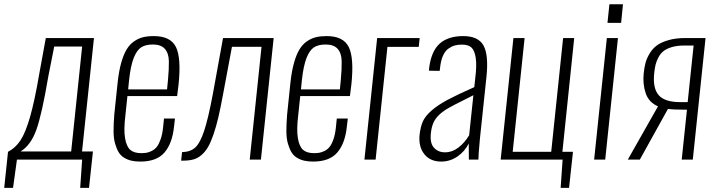

<svg xmlns="http://www.w3.org/2000/svg" viewBox="-41 -759 3392 913"><path d="M56.6 -38.6H297.4L349.6 -537.6H216.8L189 -397Q158.2 -214.8 131.8 -141.6Q105.5 -68.4 56.6 -38.6ZM-21 134.3 -2.9 -37.1Q32.2 -55.2 56.2 -91.3Q80.1 -127.4 101.8 -202.6Q123.5 -277.8 145.5 -406.7L176.8 -578.1H405.8L349.1 -38.6H400.9L382.3 134.3H340.3L349.6 0H39.6L21 134.3Z M568.4 -334H753.4L757.8 -378.9Q762.7 -431.2 762 -468.5Q761.2 -505.9 742.9 -526.6Q724.6 -547.4 686 -547.4Q651.4 -547.4 630.4 -533.9Q609.4 -520.5 594.7 -483.2Q580.1 -445.8 572.8 -377.9ZM626.5 9.3Q602.5 9.3 584.2 5.1Q565.9 1 549.6 -8.8Q533.2 -18.6 523.2 -35.2Q513.2 -51.8 506.1 -76.7Q499 -101.6 499 -135.5Q499 -169.4 502.4 -213.9L518.6 -368.2Q524.4 -421.4 535.4 -460.4Q546.4 -499.5 561 -523.7Q575.7 -547.9 596.4 -562.3Q617.2 -576.7 639.2 -582Q661.1 -587.4 690.4 -587.4Q770 -587.4 795.7 -535.4Q821.3 -483.4 808.1 -357.4L801.3 -302.2H564.9L555.2 -210Q546.9 -141.6 553.7 -101.8Q560.5 -62 578.4 -46.4Q596.2 -30.8 630.4 -30.8Q645 -30.8 656.2 -32.7Q667.5 -34.7 681.4 -41.7Q695.3 -48.8 705.1 -61.3Q714.8 -73.7 722.9 -96.9Q731 -120.1 734.4 -152.3L738.8 -195.3H791L786.6 -157.2Q778.3 -77.1 741.2 -33.9Q704.1 9.3 626.5 9.3Z M820.3 4.9 824.7 -35.6Q864.3 -36.6 887.2 -57.4Q910.2 -78.1 929.7 -136.5Q949.2 -194.8 971.7 -314.9L1019.5 -578.1H1260.3L1199.7 0H1146.5L1202.6 -536.6H1062L1020.5 -314.9Q1008.3 -248.5 997.6 -202.4Q986.8 -156.2 973.9 -118.9Q960.9 -81.5 947.8 -59.1Q934.6 -36.6 916.7 -21.5Q898.9 -6.3 878.4 -0.7Q857.9 4.9 830.1 4.9Z M1390.1 -334H1575.2L1579.6 -378.9Q1584.5 -431.2 1583.7 -468.5Q1583 -505.9 1564.7 -526.6Q1546.4 -547.4 1507.8 -547.4Q1473.1 -547.4 1452.1 -533.9Q1431.2 -520.5 1416.5 -483.2Q1401.9 -445.8 1394.5 -377.9ZM1448.2 9.3Q1424.3 9.3 1406 5.1Q1387.7 1 1371.3 -8.8Q1355 -18.6 1345 -35.2Q1335 -51.8 1327.9 -76.7Q1320.8 -101.6 1320.8 -135.5Q1320.8 -169.4 1324.2 -213.9L1340.3 -368.2Q1346.2 -421.4 1357.2 -460.4Q1368.2 -499.5 1382.8 -523.7Q1397.5 -547.9 1418.2 -562.3Q1439 -576.7 1460.9 -582Q1482.9 -587.4 1512.2 -587.4Q1591.8 -587.4 1617.4 -535.4Q1643.1 -483.4 1629.9 -357.4L1623 -302.2H1386.7L1377 -210Q1368.7 -141.6 1375.5 -101.8Q1382.3 -62 1400.1 -46.4Q1418 -30.8 1452.1 -30.8Q1466.8 -30.8 1478 -32.7Q1489.3 -34.7 1503.2 -41.7Q1517.1 -48.8 1526.9 -61.3Q1536.6 -73.7 1544.7 -96.9Q1552.7 -120.1 1556.2 -152.3L1560.5 -195.3H1612.8L1608.4 -157.2Q1600.1 -77.1 1563 -33.9Q1525.9 9.3 1448.2 9.3Z M1691.9 0 1752.4 -578.1H1954.6L1950.2 -536.1H1801.3L1745.1 0Z M2074.7 -34.7Q2109.4 -34.7 2139.2 -57.6Q2168.9 -80.6 2189.9 -115.7L2210 -306.2Q2105.5 -254.4 2077.6 -236.8Q2033.7 -208 2019.5 -173.8Q2010.7 -153.8 2007.8 -124.5Q2002.9 -77.6 2022.9 -56.2Q2043 -34.7 2074.7 -34.7ZM2057.1 9.3Q2004.9 9.3 1976.8 -25.9Q1948.7 -61 1954.1 -117.2Q1958.5 -155.8 1969.7 -181.4Q1981 -207 2011.2 -233.4Q2041.5 -259.8 2087.2 -284.2Q2132.8 -308.6 2214.4 -344.7L2218.8 -386.2Q2226.6 -448.2 2221.2 -483.9Q2215.8 -519.5 2200.7 -533.2Q2185.5 -546.9 2155.3 -546.9Q2136.2 -546.9 2120.8 -542.5Q2105.5 -538.1 2090.3 -527.1Q2075.2 -516.1 2065.2 -493.4Q2055.2 -470.7 2051.8 -438L2049.8 -421.9L1998.5 -422.9Q1998.5 -423.8 1999.3 -430.7Q2000 -437.5 2000 -438.5Q2010.7 -517.6 2050.8 -552.5Q2090.8 -587.4 2161.6 -587.4Q2233.9 -587.4 2258.5 -542Q2283.2 -496.6 2272 -391.6L2241.2 -100.6Q2233.4 -15.1 2233.9 0H2188.5Q2188 -65.4 2188 -76.7Q2169.4 -39.1 2134.3 -14.9Q2099.1 9.3 2057.1 9.3Z M2625 134.3 2634.3 0H2339.8L2400.4 -578.1H2453.6L2397 -37.1H2580.1L2636.7 -578.1H2689.5L2633.3 -37.1H2683.6L2665 134.3Z M2847.7 -650.4 2856.9 -738.8H2921.4L2912.6 -650.4ZM2784.2 0 2844.7 -578.1H2897.5L2836.9 0Z M3194.3 -273.4H3229L3257.3 -542.5H3212.4Q3179.2 -542.5 3154.3 -535.2Q3129.4 -527.8 3114.7 -516.4Q3100.1 -504.9 3090.3 -486.8Q3080.6 -468.8 3076.4 -451.4Q3072.3 -434.1 3069.8 -410.6Q3062.5 -339.4 3091.3 -306.4Q3120.1 -273.4 3194.3 -273.4ZM2944.3 0 3087.9 -253.4Q3044.4 -272 3029.5 -315.4Q3014.6 -358.9 3020 -411.1Q3022.9 -438.5 3028.6 -460Q3034.2 -481.4 3048.1 -504.6Q3062 -527.8 3082.5 -543Q3103 -558.1 3137.7 -568.1Q3172.4 -578.1 3217.8 -578.1H3314L3253.4 0H3200.7L3225.6 -237.3Q3157.2 -237.3 3135.3 -241.2L3001.5 0Z"/></svg>

Font: Oswald
Style: Extra-Light
Weight: 200
Designer: Vernon Adams
Foundry: Vernon Adams
Version: 3.0; ttfautohint (v0.94.23-7a4d-dirty) -l 8 -r 50 -G 200 -x 